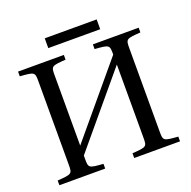

<svg xmlns="http://www.w3.org/2000/svg" viewBox="-134 -901 1024 1032"><g transform="rotate(-20 377.5 -384.5)"><path d="M229 -713H526V-769H229ZM33 0H295V-27C212 -33 211 -34 211 -87V-105L545 -504V-87C545 -34 544 -33 461 -27V0H723V-27C640 -33 638 -34 638 -87V-563C638 -616 640 -617 723 -623V-650H461V-623C544 -617 545 -616 545 -563V-561L211 -162V-563C211 -616 212 -617 295 -623V-650H33V-623C116 -617 118 -616 118 -563V-87C118 -34 116 -33 33 -27Z"/></g></svg>

Font: erewhon
Style: Regular
Weight: 400
Version: Version 1.0.0